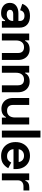

<svg xmlns="http://www.w3.org/2000/svg" viewBox="1345 -2085 754 3484"><g transform="rotate(90 1722.0 -343.0)"><path d="M50 -370Q70 -432 124.5 -471Q179 -510 270 -510Q369 -510 425.5 -460.5Q482 -411 482 -319V0H362V-58H348Q337 -32 305.5 -9Q274 14 214 14Q135 14 83.5 -28.5Q32 -71 32 -145Q32 -219 84.5 -259.5Q137 -300 224 -300H360V-328Q360 -365 337 -387.5Q314 -410 268 -410Q223 -410 198 -388.5Q173 -367 166 -331ZM158 -148Q158 -121 179.5 -104.5Q201 -88 240 -88Q293 -88 326.5 -118.5Q360 -149 360 -198V-206H233Q198 -206 178 -190Q158 -174 158 -148Z M712 -496V-422H722Q761 -504 875 -504Q932 -504 976 -477.5Q1020 -451 1044 -404Q1068 -357 1068 -296V0H942V-290Q942 -346 915 -374Q888 -402 836 -402Q778 -402 746 -363.5Q714 -325 714 -256V0H588V-496Z M1298 -496V-422H1308Q1347 -504 1461 -504Q1518 -504 1562 -477.5Q1606 -451 1630 -404Q1654 -357 1654 -296V0H1528V-290Q1528 -346 1501 -374Q1474 -402 1422 -402Q1364 -402 1332 -363.5Q1300 -325 1300 -256V0H1174V-496Z M2114 0V-74H2104Q2065 8 1951 8Q1894 8 1850 -18.5Q1806 -45 1782 -92Q1758 -139 1758 -200V-496H1884V-206Q1884 -150 1911 -122Q1938 -94 1990 -94Q2048 -94 2080 -132.5Q2112 -171 2112 -240V-496H2238V0Z M2476 0H2350V-700H2476Z M2558 -248Q2558 -326 2589.5 -385.5Q2621 -445 2677.5 -477.5Q2734 -510 2807 -510Q2879 -510 2933.5 -478Q2988 -446 3018 -387.5Q3048 -329 3048 -254V-211H2687Q2689 -160 2724.5 -127Q2760 -94 2813 -94Q2861 -94 2887.5 -115Q2914 -136 2929 -170L3032 -116Q3004 -62 2952 -24Q2900 14 2809 14Q2736 14 2679 -18.5Q2622 -51 2590 -110.5Q2558 -170 2558 -248ZM2920 -305Q2915 -348 2884.5 -375Q2854 -402 2806 -402Q2757 -402 2725.5 -375Q2694 -348 2688 -305Z M3250 -426H3260Q3274 -464 3304.5 -481Q3335 -498 3384 -498H3436V-392H3362Q3312 -392 3282 -365.5Q3252 -339 3252 -288V0H3126V-496H3250Z"/></g></svg>

Font: Space Grotesk Variable
Style: Regular
Weight: 400
Designer: Florian Karsten (Space Grotesk), Colophon Foundry (Space Mono)
Foundry: Florian Karsten
Version: Version 1.106